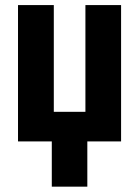

<svg xmlns="http://www.w3.org/2000/svg" viewBox="-20 -548 540 744"><path d="M188.5 -528.3V-114.7H311V-528.3H449.2V0H318.4V175.3H180.7V0H49.8V-528.3Z"/></svg>

Font: Roboto Condensed
Style: Bold
Weight: 700
Designer: Google
Version: Version 2.134; 2016